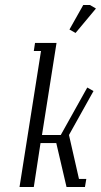

<svg xmlns="http://www.w3.org/2000/svg" viewBox="-20 -748 404 768"><path d="M58.1 0 144 -543.9H115.2L120.1 -576.2H206.1L147.9 -208H223.1L329.1 -397.9L354 -383.8L255.9 -208L295.9 -32.2H325.2L319.8 0H246.1L205.1 -175.8H142.1L115.2 0ZM257.8 -629.9 313 -728H339.8L363.8 -713.9L282.2 -616.2Z"/></svg>

Font: Gawaa
Style: Italic
Weight: 400
Designer: T. Christopher White
Version: Version 1.0